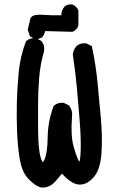

<svg xmlns="http://www.w3.org/2000/svg" viewBox="-20 -839 540 879"><path d="M167.5 19Q141.6 12.7 111.3 -18.6Q80.6 -50.3 70.3 -111.3Q65.4 -140.6 62.5 -171.6Q59.6 -202.6 58.1 -235.4Q55.7 -300.8 57.1 -366.7Q58.6 -433.1 65.4 -505.9Q72.3 -579.6 98.1 -647.9L99.1 -650.4L101.1 -651.9Q117.7 -666.5 143.6 -664.1H145.5L147 -663.1L166.5 -653.3L168 -652.3L169.4 -650.9Q186 -631.8 181.6 -604V-603.5L181.2 -602.5Q164.1 -543.9 159.2 -481.4Q154.3 -418.5 154.3 -360.8V-249.5Q154.3 -223.1 155.5 -199.7Q156.7 -176.3 159.2 -155.3Q163.6 -115.7 174.8 -98.1Q175.3 -97.2 175.5 -96.7Q175.8 -96.2 176.3 -96.2Q179.7 -100.1 184.1 -109.4Q197.3 -139.6 198.2 -210Q199.2 -284.2 225.1 -352.1L226.1 -354.5L228 -356Q244.6 -370.6 270.5 -368.2H272.5L273.9 -367.2L293.5 -357.4L295.4 -356.4L296.9 -354.5Q314 -332 309.6 -302.7Q302.7 -218.8 317.4 -166.5Q322.3 -149.4 326.9 -135.7Q331.5 -122.1 335.2 -113.3Q338.9 -104.5 341.8 -100.1Q342.3 -99.1 343.3 -98.1Q348.6 -111.3 349.6 -159.7Q350.6 -213.4 344.7 -287.1Q338.9 -361.3 332 -436.5Q325.2 -511.7 313.5 -588.4V-589.8V-590.8Q314 -596.2 315.4 -601.1Q316.9 -606 318.8 -610.4Q320.8 -614.7 323.5 -619.1Q326.2 -623.5 329.6 -627.4L330.1 -627.9L330.6 -628.4Q347.2 -643.1 373 -640.6H375L376.5 -639.6L396 -629.9L400.4 -627.9L401.4 -623Q410.2 -582.5 416.5 -541Q422.9 -499.5 426.8 -458Q434.6 -375 441.9 -295.9Q449.2 -215.8 444.8 -141.6Q442.4 -103.5 433.8 -75.2Q425.3 -46.9 409.7 -28.8Q378.4 8.3 341.3 5.9Q307.6 3.9 263.7 -43.9Q252.4 -30.8 234.9 -10.3Q207.5 22 169.4 19.5H168.5ZM141.6 -659.2 120.1 -670.9 117.2 -672.9 115.7 -676.8 107.9 -700.2 106.9 -702.6 107.4 -705.1Q113.8 -734.9 118.2 -751Q122.1 -765.1 137.7 -769Q153.3 -772.9 178.7 -771Q219.7 -768.1 260.7 -769Q260.7 -792.5 275.9 -809.1L276.4 -810.1L277.3 -810.5Q290 -820.8 310.5 -818.4H312L313.5 -817.4Q330.6 -810.1 337.9 -793L338.9 -791V-789.1V-722.7V-720.7L337.9 -718.8Q334.5 -710.4 328.1 -704.1Q321.8 -697.8 313.5 -694.3L311.5 -693.4H309.1L186.5 -696.8Q185.1 -689 181.9 -682.4Q178.7 -675.8 173.3 -669.4L171.9 -667.5L169.4 -666.5L149.9 -658.7L146 -657.2Z"/></svg>

Font: NaikaiFont
Style: Bold
Weight: 700
Version: Version 1.89